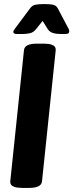

<svg xmlns="http://www.w3.org/2000/svg" viewBox="-20 -915 358 937"><path d="M195 -702Q204 -702 217.5 -700.5Q231 -699 241.5 -692.5Q252 -686 252 -671L185 -30Q182 2 122 2H87Q78 2 64.5 0.5Q51 -1 40.5 -7.5Q30 -14 30 -29L97 -670Q100 -702 160 -702ZM202 -895Q224 -895 238.5 -892Q253 -889 261 -876L315 -774Q318 -767 318 -762Q318 -749 299 -749H277Q255 -749 238.5 -754Q222 -759 213 -773L188 -813L157 -774Q144 -757 126.5 -753Q109 -749 88 -749H64Q45 -749 45 -759Q45 -766 52 -774L128 -876Q138 -889 153.5 -892Q169 -895 191 -895Z"/></svg>

Font: Asap VF Beta
Style: Italic
Weight: 400
Italic angle: -6°
Designer: Pablo Cosgaya
Foundry: Pablo Cosgaya
Version: Version 1.007